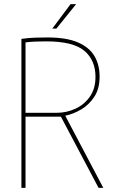

<svg xmlns="http://www.w3.org/2000/svg" viewBox="-20 -913 554 933"><path d="M84 -724Q120 -729 150 -730Q180 -731 211 -731Q303 -731 358.5 -707Q414 -683 439 -640.5Q464 -598 464 -541Q464 -482 438.5 -443Q413 -404 375 -381.5Q337 -359 298 -351V-349L482 0H459L276 -346H104V0H84ZM258 -365Q303 -365 346 -384.5Q389 -404 416.5 -443Q444 -482 444 -539Q444 -621 389.5 -666.5Q335 -712 204 -712Q180 -712 153.5 -711Q127 -710 104 -707V-365ZM234 -774 323 -893H350L254 -774Z"/></svg>

Font: Murecho Thin
Style: Regular
Weight: 100
Designer: Neil Summerour
Foundry: Positype
Version: Version 1.010